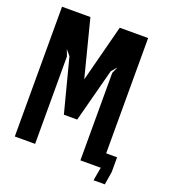

<svg xmlns="http://www.w3.org/2000/svg" viewBox="-144 -829 889 1008"><g transform="rotate(20 300.0 -325.0)"><path d="M28.5 -725H187L268.5 -406.5L351 -725H509.5V-81H570.5V1L558.5 74.5H495.5L508.5 1V0H395V-488.5L411 -525L384.5 -494L306 -195.5H231.5L154 -494L128 -525L142 -488.5V0H28.5Z"/></g></svg>

Font: JuliaMono SemiBold
Style: Regular
Weight: 600
Monospace: yes
Designer: cormullion
Foundry: corm
Version: Version 0.055; ttfautohint (v1.8.4)